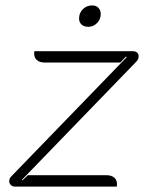

<svg xmlns="http://www.w3.org/2000/svg" viewBox="-20 -689 551 709"><path d="M14 -20Q14 -30 22 -38L448 -478L445 -480L424 -458H146Q127 -458 116.5 -467Q106 -476 106 -492L107 -500H470Q480 -500 486 -495Q492 -490 492 -481Q492 -470 483 -461L61 -25L63 -23L83 -42H373Q391 -42 401.5 -33.5Q412 -25 412 -9Q412 -3 411 0H34Q26 0 20 -6Q14 -12 14 -20ZM272 -621Q272 -641 286 -655Q300 -669 320 -669Q335 -669 343.5 -660Q352 -651 352 -637Q352 -618 338.5 -604Q325 -590 306 -590Q290 -590 281 -598.5Q272 -607 272 -621Z"/></svg>

Font: K2D Thin
Style: Italic
Weight: 100
Italic angle: -10°
Designer: Katatrad Aksorn Co.,Ltd.
Foundry: Cadson Demak Co.,Ltd.
Version: Version 1.000; ttfautohint (v1.6)